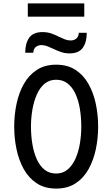

<svg xmlns="http://www.w3.org/2000/svg" viewBox="-20 -1090 656 1122"><path d="M308 12Q241.5 12 194.8 -18.8Q148 -49.5 119 -101.5Q90 -153.5 76.5 -218Q63 -282.5 63 -350Q63 -418 76.5 -482.5Q90 -547 119 -598.8Q148 -650.5 194.8 -681.2Q241.5 -712 308 -712Q375 -712 421.8 -681.2Q468.5 -650.5 497.5 -598.8Q526.5 -547 540 -482.5Q553.5 -418 553.5 -350Q553.5 -282.5 540 -218Q526.5 -153.5 497.5 -101.5Q468.5 -49.5 421.8 -18.8Q375 12 308 12ZM308 -76Q348 -76 376 -100Q404 -124 421.5 -163.8Q439 -203.5 447 -252Q455 -300.5 455 -350Q455 -403.5 447 -452.8Q439 -502 421.5 -540.5Q404 -579 376 -601.5Q348 -624 308 -624Q268 -624 240 -600.2Q212 -576.5 194.8 -536.8Q177.5 -497 169.2 -448.5Q161 -400 161 -350Q161 -297 169.2 -247.8Q177.5 -198.5 194.8 -159.8Q212 -121 240 -98.5Q268 -76 308 -76ZM386.5 -778Q358 -778 334.2 -786.8Q310.5 -795.5 289.5 -805.5Q272 -814 255.5 -820.2Q239 -826.5 221.5 -826.5Q203 -826.5 189.5 -815.8Q176 -805 174.5 -782H127.5Q127.5 -837.5 151 -870Q174.5 -902.5 228.5 -902.5Q257 -902.5 280.5 -894.2Q304 -886 324 -875.5Q341.5 -867 358.5 -860.2Q375.5 -853.5 393.5 -853.5Q412.5 -853.5 426 -864.8Q439.5 -876 440.5 -898.5H487Q487 -843.5 463.8 -810.8Q440.5 -778 386.5 -778ZM142.5 -992.5V-1070H472.5V-992.5Z"/></svg>

Font: Overpass Mono Medium
Style: Regular
Weight: 500
Monospace: yes
Designer: Delve Withrington, Dave Bailey
Foundry: Delve Fonts LLC
Version: Version 4.000